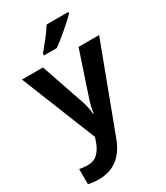

<svg xmlns="http://www.w3.org/2000/svg" viewBox="-241 -866 1042 1205"><g transform="rotate(-30 279.5 -263.0)"><path d="M0 -544 217 -3 205 31Q191 72 163.5 100Q136 128 89 128Q72 128 56 126Q40 124 30 122V232Q44 235 62 237.5Q80 240 106 240Q266 240 328 71L559 -544H410L308 -238Q289 -183 283 -134H279Q275 -188 257 -238L152 -544ZM464 -766H307Q286 -732 252.5 -689.5Q219 -647 195 -619V-606H288Q325 -632 381 -680Q437 -728 464 -756Z"/></g></svg>

Font: Noto Sans UI
Style: Bold
Weight: 700
Designer: Monotype Design Team
Foundry: Monotype Imaging Inc.
Version: Version 1.901